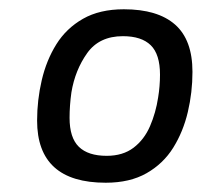

<svg xmlns="http://www.w3.org/2000/svg" viewBox="-20 -755 435 414"><path d="M208 -361Q60 -361 60 -495Q60 -539 70 -582Q80 -625 101.5 -659.5Q123 -694 159 -714.5Q195 -735 247 -735Q320 -735 357.5 -702Q395 -669 395 -600Q395 -556 385 -513.5Q375 -471 353.5 -436.5Q332 -402 296 -381.5Q260 -361 208 -361ZM210 -419Q245 -419 268 -436.5Q291 -454 303.5 -483Q316 -512 321 -545Q323 -557 324 -569.5Q325 -582 325 -594Q325 -638 305 -657.5Q285 -677 245 -677Q194 -677 168 -640.5Q142 -604 134 -556Q132 -542 131 -528Q130 -514 130 -501Q130 -458 150 -438.5Q170 -419 210 -419Z"/></svg>

Font: Archivo VF Beta
Style: Italic
Weight: 400
Italic angle: -10°
Designer: Hector Gatti
Foundry: Omnibus-Type
Version: Version 1.002